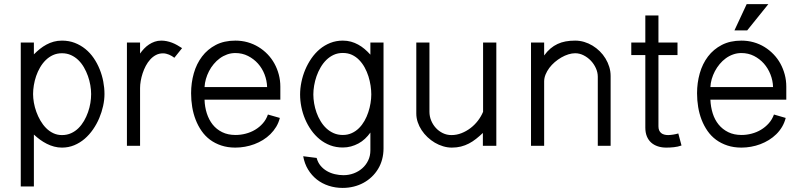

<svg xmlns="http://www.w3.org/2000/svg" viewBox="-20 -710 3912 935"><path d="M81.1 -502.9V198.2H145V-54.7Q159.2 -41.5 174.8 -30Q190.4 -18.6 207.8 -9.8Q225.1 -1 243.7 3.9Q262.2 8.8 281.7 8.8Q313.5 8.8 341.3 -2.7Q369.1 -14.2 392.1 -33.9Q415 -53.7 433.1 -79.8Q451.2 -106 463.4 -135Q475.6 -164.1 482.2 -194.1Q488.8 -224.1 488.8 -252Q488.8 -282.2 482.9 -313Q477.1 -343.8 465.3 -372.8Q453.6 -401.9 436.3 -427.2Q418.9 -452.6 395.8 -471.4Q372.6 -490.2 344.2 -501.2Q315.9 -512.2 281.7 -512.2Q260.3 -512.2 241.7 -507.1Q223.1 -502 206.3 -492.9Q189.5 -483.9 174.3 -471.7Q159.2 -459.5 145 -445.3V-502.9ZM423.8 -252Q423.8 -231.4 420.2 -208.7Q416.5 -186 408.7 -163.8Q400.9 -141.6 389.2 -121.3Q377.4 -101.1 361.8 -85.7Q346.2 -70.3 326.2 -61.3Q306.2 -52.2 281.7 -52.2Q258.8 -52.2 239.3 -61.5Q219.7 -70.8 204.1 -86.7Q188.5 -102.5 176.8 -122.8Q165 -143.1 157 -165.3Q148.9 -187.5 145 -210Q141.1 -232.4 141.1 -252Q141.1 -272.5 144.8 -294.9Q148.4 -317.4 156 -339.6Q163.6 -361.8 175.3 -381.8Q187 -401.9 202.6 -417.2Q218.3 -432.6 238 -441.7Q257.8 -450.7 281.7 -450.7Q305.7 -450.7 325.7 -441.7Q345.7 -432.6 361.3 -417.5Q377 -402.3 388.7 -382.1Q400.4 -361.8 408.2 -339.8Q416 -317.9 419.9 -295.2Q423.8 -272.5 423.8 -252Z M866.7 -475.6Q855 -483.4 842.8 -490.2Q830.6 -497.1 817.9 -502Q805.2 -506.8 792 -509.5Q778.8 -512.2 765.1 -512.2Q748.5 -512.2 733.6 -507.1Q718.8 -502 705.8 -493.4Q692.9 -484.9 681.9 -473.4Q670.9 -461.9 662.1 -449.2V-502.9H598.1V0H662.1V-281.7Q662.1 -297.4 665.3 -315.9Q668.5 -334.5 674.6 -353Q680.7 -371.6 689.9 -389.2Q699.2 -406.7 711.7 -420.4Q724.1 -434.1 739.5 -442.1Q754.9 -450.2 773.9 -450.2Q781.2 -450.2 788.8 -448.5Q796.4 -446.8 803.5 -443.8Q810.5 -440.9 816.9 -437Q823.2 -433.1 829.1 -428.7Z M1284.7 -152.3Q1276.4 -127.9 1260 -109.4Q1243.7 -90.8 1222.4 -78.1Q1201.2 -65.4 1176.5 -59.1Q1151.9 -52.7 1127 -52.7Q1089.8 -52.7 1062 -66.4Q1034.2 -80.1 1015.6 -103.5Q997.1 -127 987.1 -158.2Q977.1 -189.5 976.1 -224.6H1345.2V-288.1Q1345.2 -318.8 1337.6 -347.2Q1330.1 -375.5 1316.4 -400.4Q1302.7 -425.3 1283 -445.8Q1263.2 -466.3 1238.8 -481.2Q1214.4 -496.1 1186 -504.2Q1157.7 -512.2 1126 -512.2Q1071.3 -512.2 1031 -491.2Q990.7 -470.2 963.9 -434.8Q937 -399.4 923.8 -353Q910.6 -306.6 910.6 -255.9Q910.6 -221.7 916 -189Q921.4 -156.2 932.9 -126.7Q944.3 -97.2 961.7 -72.3Q979 -47.4 1002.9 -29.5Q1026.9 -11.7 1057.6 -1.5Q1088.4 8.8 1126 8.8Q1149.4 8.8 1172.9 4.6Q1196.3 0.5 1218.5 -7.8Q1240.7 -16.1 1260.5 -28.3Q1280.3 -40.5 1296.6 -56.6Q1313 -72.8 1325 -92.5Q1336.9 -112.3 1342.8 -135.7ZM976.1 -286.1Q977.1 -305.7 982.7 -325.2Q988.3 -344.7 997.8 -363.3Q1007.3 -381.8 1020.8 -397.9Q1034.2 -414.1 1050.5 -426Q1066.9 -438 1085.9 -444.8Q1105 -451.7 1126 -451.7Q1159.7 -451.7 1187.7 -437.5Q1215.8 -423.3 1236.3 -400.4Q1256.8 -377.4 1268.3 -347.7Q1279.8 -317.9 1280.8 -286.1Z M1847.7 -502.9H1783.7V-443.8Q1770 -459 1755.4 -471.4Q1740.7 -483.9 1724.1 -492.9Q1707.5 -502 1689.2 -507.1Q1670.9 -512.2 1649.4 -512.2Q1616.7 -512.2 1588.4 -501Q1560.1 -489.7 1537.1 -470.5Q1514.2 -451.2 1496.3 -425.3Q1478.5 -399.4 1466.3 -370.4Q1454.1 -341.3 1447.8 -310.3Q1441.4 -279.3 1441.4 -250Q1441.4 -220.2 1447.5 -189.5Q1453.6 -158.7 1465.8 -129.9Q1478 -101.1 1495.8 -75.9Q1513.7 -50.8 1536.6 -32Q1559.6 -13.2 1587.9 -2.4Q1616.2 8.3 1649.4 8.3Q1669.9 8.3 1689 3.2Q1708 -2 1725.3 -11.2Q1742.7 -20.5 1757.3 -34.2Q1772 -47.9 1783.7 -64.5V22Q1783.7 49.3 1772.9 71.5Q1762.2 93.8 1744.1 109.6Q1726.1 125.5 1702.4 134.3Q1678.7 143.1 1652.8 143.1Q1631.8 143.1 1610.8 138.2Q1589.8 133.3 1572 123Q1554.2 112.8 1541 96.9Q1527.8 81.1 1522 59.1L1456.5 50.8Q1462.9 86.9 1480.2 115.5Q1497.6 144 1522.9 164.1Q1548.3 184.1 1580.6 194.6Q1612.8 205.1 1648.4 205.1Q1676.8 205.1 1702.4 198.7Q1728 192.4 1750 180.4Q1772 168.5 1790 151.4Q1808.1 134.3 1821 113Q1834 91.8 1840.8 66.4Q1847.7 41 1847.7 12.7ZM1788.1 -250Q1788.1 -230 1784.4 -207.5Q1780.8 -185.1 1773.4 -163.1Q1766.1 -141.1 1754.9 -121.3Q1743.7 -101.6 1728.3 -86.2Q1712.9 -70.8 1693.1 -61.8Q1673.3 -52.7 1649.4 -52.7Q1625 -52.7 1605 -61.5Q1585 -70.3 1569.1 -85.2Q1553.2 -100.1 1541.3 -119.9Q1529.3 -139.6 1521.5 -161.6Q1513.7 -183.6 1509.8 -206.3Q1505.9 -229 1505.9 -250Q1505.9 -270.5 1509.8 -293.5Q1513.7 -316.4 1521.5 -338.9Q1529.3 -361.3 1541.3 -381.8Q1553.2 -402.3 1569.1 -418Q1585 -433.6 1605 -442.9Q1625 -452.1 1649.4 -452.1Q1674.3 -452.1 1694.1 -442.9Q1713.9 -433.6 1729.2 -417.7Q1744.6 -401.9 1755.9 -381.3Q1767.1 -360.8 1774.2 -338.4Q1781.2 -315.9 1784.7 -293Q1788.1 -270 1788.1 -250Z M2397 -502.9H2332.5V-165.5Q2323.2 -143.1 2307.4 -122.3Q2291.5 -101.6 2271.2 -86.2Q2251 -70.8 2227.3 -61.5Q2203.6 -52.2 2178.7 -52.2Q2155.8 -52.2 2136.2 -61.8Q2116.7 -71.3 2102.3 -87.2Q2087.9 -103 2079.6 -123.3Q2071.3 -143.6 2071.3 -165.5V-502.9H2007.3V-157.2Q2007.3 -135.7 2014.2 -115.2Q2021 -94.7 2033.2 -76.2Q2045.4 -57.6 2062 -42Q2078.6 -26.4 2097.7 -15.1Q2116.7 -3.9 2137.9 2.4Q2159.2 8.8 2180.2 8.8Q2204.1 8.8 2224.6 3.7Q2245.1 -1.5 2263.4 -11Q2281.7 -20.5 2298.3 -33.7Q2314.9 -46.9 2331.5 -62.5V0H2397Z M2565.9 -502.9V0H2629.9V-313Q2629.9 -330.1 2636.7 -346.9Q2643.6 -363.8 2655 -379.2Q2666.5 -394.5 2681.6 -407.5Q2696.8 -420.4 2713.6 -430.2Q2730.5 -439.9 2747.8 -445.3Q2765.1 -450.7 2780.8 -450.7Q2802.2 -450.7 2822 -440.7Q2841.8 -430.7 2857.2 -414.6Q2872.6 -398.4 2881.8 -377.9Q2891.1 -357.4 2891.1 -336.4V0H2953.6V-339.8Q2953.6 -362.8 2947 -384.3Q2940.4 -405.8 2928.7 -425Q2917 -444.3 2900.9 -460.2Q2884.8 -476.1 2865.5 -487.8Q2846.2 -499.5 2824.7 -505.9Q2803.2 -512.2 2780.8 -512.2Q2755.4 -512.2 2734.4 -508.3Q2713.4 -504.4 2695.1 -495.8Q2676.8 -487.3 2660.6 -473.6Q2644.5 -460 2629.9 -439.9V-502.9Z M3283.2 -60.1Q3277.8 -58.6 3271.7 -57.1Q3265.6 -55.7 3259.3 -54.7Q3252.9 -53.7 3246.3 -53Q3239.7 -52.2 3233.9 -52.2Q3223.1 -52.2 3214.4 -54.7Q3205.6 -57.1 3199.5 -62.3Q3193.4 -67.4 3189.9 -75.4Q3186.5 -83.5 3186.5 -95.2V-441.9H3279.3V-502.9H3186.5V-634.8H3122.6V-502.9H3054.2V-441.9H3122.6V-88.4Q3122.6 -64.5 3129.9 -46.4Q3137.2 -28.3 3150.6 -16.1Q3164.1 -3.9 3182.9 2.4Q3201.7 8.8 3224.6 8.8Q3243.2 8.8 3262 6.8Q3280.8 4.9 3298.8 -1.5Z M3749 -152.3Q3740.2 -127.9 3723.6 -109.4Q3707 -90.8 3685.8 -78.1Q3664.6 -65.4 3640.1 -59.1Q3615.7 -52.7 3591.3 -52.7Q3554.2 -52.7 3526.4 -66.4Q3498.5 -80.1 3479.5 -103.5Q3460.4 -127 3450.7 -158.2Q3440.9 -189.5 3439.5 -224.6H3809.1V-288.1Q3809.1 -318.8 3801.5 -347.2Q3793.9 -375.5 3780.3 -400.4Q3766.6 -425.3 3746.8 -445.8Q3727.1 -466.3 3702.9 -481.2Q3678.7 -496.1 3650.1 -504.2Q3621.6 -512.2 3590.3 -512.2Q3535.6 -512.2 3495.1 -491.2Q3454.6 -470.2 3427.7 -434.8Q3400.9 -399.4 3387.7 -353Q3374.5 -306.6 3374.5 -255.9Q3374.5 -221.7 3379.9 -189Q3385.3 -156.2 3396.7 -126.7Q3408.2 -97.2 3425.5 -72.3Q3442.9 -47.4 3467 -29.5Q3491.2 -11.7 3522 -1.5Q3552.7 8.8 3590.8 8.8Q3613.8 8.8 3637.2 4.6Q3660.6 0.5 3682.6 -7.8Q3704.6 -16.1 3724.4 -28.3Q3744.1 -40.5 3760.5 -56.6Q3776.9 -72.8 3788.6 -92.5Q3800.3 -112.3 3806.2 -135.7ZM3439.5 -286.1Q3440.4 -305.7 3446 -325.2Q3451.7 -344.7 3461.4 -363.3Q3471.2 -381.8 3484.6 -397.9Q3498 -414.1 3514.4 -426Q3530.8 -438 3550 -444.8Q3569.3 -451.7 3590.3 -451.7Q3624 -451.7 3651.9 -437.5Q3679.7 -423.3 3700 -400.4Q3720.2 -377.4 3731.9 -347.7Q3743.7 -317.9 3744.6 -286.1ZM3556.6 -562H3618.7L3721.7 -689.9H3616.2Z"/></svg>

Font: Saysettha
Style: Regular
Weight: 400
Designer: John M. Durdin
Foundry: Lao Script for Windows
Version: Version 2.201